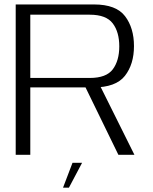

<svg xmlns="http://www.w3.org/2000/svg" viewBox="-20 -695 687 862"><path d="M50.5 0H116V-302.5H399Q500 -302.5 540.8 -354.5Q581.5 -406.5 581.5 -488Q581.5 -569.5 541.5 -622.2Q501.5 -675 402 -675H50.5ZM511.5 0H583.5L421 -326.5L354.5 -322ZM116 -345V-629H383Q456.5 -629 486 -590.2Q515.5 -551.5 515.5 -487Q515.5 -423 486.5 -384Q457.5 -345 383 -345ZM263 147.5H289.5L348.5 36H305.5Z"/></svg>

Font: Anybody SemiExpanded Light
Style: Regular
Weight: 300
Width: 6
Version: Version 1.113;gftools[0.9.25]